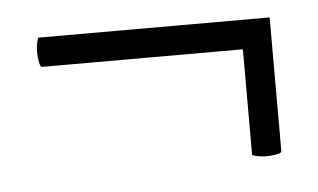

<svg xmlns="http://www.w3.org/2000/svg" viewBox="-30 -308 454 274"><g transform="rotate(-5 197.5 -170.5)"><path d="M364 -77Q364 -75 357 -73.5Q350 -72 342 -72Q335 -72 328.5 -73.5Q322 -75 322 -76V-227H34Q32 -227 30.5 -234Q29 -241 29 -249Q29 -256 30.5 -262.5Q32 -269 33 -269H364Z"/></g></svg>

Font: Cormorant Upright Medium
Style: Regular
Weight: 500
Designer: Christian Thalmann (Catharsis Fonts)
Foundry: Catharsis Fonts
Version: Version 3.302